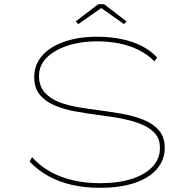

<svg xmlns="http://www.w3.org/2000/svg" viewBox="-20 -885 918 915"><path d="M457 10Q384 10 322.5 -4Q261 -18 210.5 -46Q160 -74 121 -115L133 -136Q187 -75 270 -43.5Q353 -12 457 -12Q545 -12 609.5 -33Q674 -54 709 -93Q744 -132 742 -184Q742 -220 722.5 -244.5Q703 -269 670.5 -285Q638 -301 598.5 -311Q559 -321 520 -327Q481 -333 448 -337Q396 -344 342 -353.5Q288 -363 243 -381.5Q198 -400 170.5 -432.5Q143 -465 143 -518Q143 -563 165.5 -599Q188 -635 228.5 -659.5Q269 -684 323 -697Q377 -710 440 -710Q504 -710 558 -699Q612 -688 655 -666Q698 -644 729 -611L716 -593Q684 -625 642.5 -646Q601 -667 550.5 -677.5Q500 -688 440 -688Q365 -688 302.5 -667.5Q240 -647 203 -610.5Q166 -574 166 -524Q166 -475 192.5 -445Q219 -415 261.5 -398.5Q304 -382 353.5 -374Q403 -366 449 -360Q502 -353 557 -343.5Q612 -334 659.5 -316Q707 -298 736 -265.5Q765 -233 765 -180Q765 -124 729 -81Q693 -38 624 -14Q555 10 457 10ZM353 -770 341 -783 448 -865H476L583 -783L571 -770L455 -852H470Z"/></svg>

Font: Lexend Zetta Thin
Style: Regular
Weight: 250
Version: Version 1.007